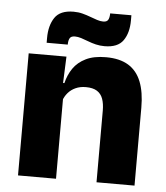

<svg xmlns="http://www.w3.org/2000/svg" viewBox="-50 -725 666 770"><g transform="rotate(5 283.0 -340.0)"><path d="M520 0H367V-289Q367 -316 360 -335.8Q353 -355.5 336.5 -366Q320 -376.5 291.5 -376.5Q268 -376.5 250 -368.2Q232 -360 219.8 -345.8Q207.5 -331.5 201.5 -313.5L178 -385H204Q212 -418.5 230.2 -445Q248.5 -471.5 280.5 -487.2Q312.5 -503 361.5 -503Q416.5 -503 451.5 -481.8Q486.5 -460.5 503.2 -418.5Q520 -376.5 520 -313.5ZM204 0H51V-491.5H203L198 -368.5L204 -354ZM351 -546.5Q333 -546.5 316.2 -550.5Q299.5 -554.5 284.2 -560.5Q269 -566.5 255.2 -570.8Q241.5 -575 230 -575Q215.5 -575 210 -567Q204.5 -559 204 -542.5V-540H119V-559Q119 -609.5 140.5 -641.5Q162 -673.5 216 -673.5Q235.5 -673.5 252.5 -669Q269.5 -664.5 284.5 -658.8Q299.5 -653 312.8 -648.8Q326 -644.5 337.5 -644.5Q351.5 -644.5 356.8 -652.8Q362 -661 362.5 -677V-679.5H448V-659Q448 -608.5 426.2 -577.5Q404.5 -546.5 351 -546.5Z"/></g></svg>

Font: Anek Devanagari
Style: Bold
Weight: 700
Designer: Kailash Malviya (Devanagari) & Yesha Goshar (Latin)
Foundry: Ek Type
Version: Version 1.003